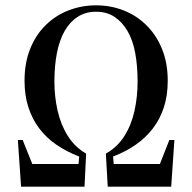

<svg xmlns="http://www.w3.org/2000/svg" viewBox="-20 -700 721 720"><path d="M59 0 47 -175H65L112 -58L91 -85H285L273 -67L277 -113Q230 -131 192 -157Q154 -183 127.5 -218Q101 -253 86.5 -297.5Q72 -342 72 -397Q72 -464 93 -516.5Q114 -569 151 -605.5Q188 -642 237 -661Q286 -680 340 -680Q395 -680 443.5 -661Q492 -642 529 -605.5Q566 -569 587.5 -516.5Q609 -464 609 -397Q609 -342 594.5 -297.5Q580 -253 553 -218Q526 -183 488.5 -157Q451 -131 404 -113L408 -67L396 -85H590L569 -58L615 -175H634L622 0H384L377 -124Q420 -148 446.5 -190Q473 -232 484.5 -285Q496 -338 496 -394Q496 -453 487 -501.5Q478 -550 458 -584Q438 -618 409 -637Q380 -656 340 -656Q301 -656 271.5 -637Q242 -618 222.5 -584Q203 -550 193.5 -501.5Q184 -453 184 -394Q184 -338 196 -285Q208 -232 234.5 -190Q261 -148 303 -124L297 0Z"/></svg>

Font: Source Serif 4 60pt SemiBold
Style: Regular
Weight: 600
Version: Version 4.004;hotconv 1.0.116;makeotfexe 2.5.65601